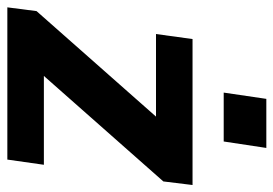

<svg xmlns="http://www.w3.org/2000/svg" viewBox="-138 -630 763 536"><g transform="rotate(90 244.0 -361.5)"><path d="M-4 0 6.5 -81.5 301 -415H70.5L84.5 -517H492L482 -435.5L187.5 -102H435.5L421 0ZM234 -604 251.5 -723H388.5L370.5 -604Z"/></g></svg>

Font: Public Sans Thin
Style: Bold Italic
Weight: 700
Italic angle: -8°
Version: Version 2.001